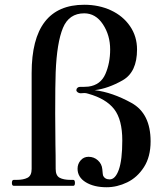

<svg xmlns="http://www.w3.org/2000/svg" viewBox="-20 -781 683 807"><path d="M306 -72Q306 -92 319 -107Q332 -122 352 -122Q375 -122 391.5 -107Q408 -92 410 -70Q412 -47 413 -44Q420 -27 441 -27Q465 -27 479.5 -68Q494 -109 494 -191Q494 -278 460 -322Q426 -366 351 -387Q342 -390 335 -390L319 -389Q312 -389 306.5 -393Q301 -397 301 -402Q301 -408 305.5 -412Q310 -416 317 -416H334Q345 -416 352 -417Q403 -424 423 -470Q443 -516 443 -573Q443 -633 412.5 -679Q382 -725 334 -725Q270 -725 244.5 -663.5Q219 -602 214 -477Q212 -426 212 -304L213 -173Q214 -136 214 -71Q214 -43 230.5 -34Q247 -25 276 -25H288Q295 -25 295 -12Q295 0 288 0H38Q30 0 30 -12Q30 -25 38 -25H50Q79 -25 96 -34Q113 -43 113 -71V-474Q113 -761 334 -761Q396 -761 446.5 -737.5Q497 -714 526.5 -671Q556 -628 556 -573Q556 -478 495.5 -443.5Q435 -409 378 -402Q452 -393 532.5 -348.5Q613 -304 613 -187Q613 -122 585 -78.5Q557 -35 514.5 -14.5Q472 6 428 6Q375 6 340.5 -15Q306 -36 306 -72Z"/></svg>

Font: Shippori Mincho SemiBold
Style: Regular
Weight: 600
Designer: FONTDASU
Foundry: FONTDASU / Google Inc. / but / Adobe
Version: Version 3.110; ttfautohint (v1.8.3)